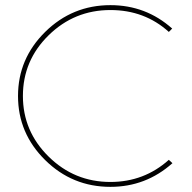

<svg xmlns="http://www.w3.org/2000/svg" viewBox="-20 -723 745 746"><path d="M636 -599Q542 -684 409 -684Q269 -684 169 -586Q69 -488 69 -350Q69 -213 169 -114.5Q269 -16 409 -16Q540 -16 636 -102L650 -89Q547 3 409 3Q261 3 155.5 -101Q50 -205 50 -350Q50 -495 155.5 -599Q261 -703 409 -703Q547 -703 649 -612Z"/></svg>

Font: Montserrat arm Thin
Style: Regular
Weight: 250
Designer: Julieta Ulanovsky
Foundry: Julieta Ulanovsky
Version: Version 6.000;PS 006.000;hotconv 1.0.88;makeotf.lib2.5.64775